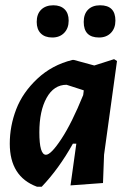

<svg xmlns="http://www.w3.org/2000/svg" viewBox="-20 -698 492 727"><path d="M182 -678Q209 -678 224.5 -663Q240 -648 240 -620Q240 -591 223 -573.5Q206 -556 178 -556Q150 -556 134.5 -571.5Q119 -587 119 -615Q119 -645 136 -661.5Q153 -678 182 -678ZM359 -678Q417 -678 417 -620Q417 -591 400 -573.5Q383 -556 355 -556Q297 -556 297 -615Q297 -645 313.5 -661.5Q330 -678 359 -678ZM254 -471H260L337 -450L412 -474L423 -467L374 -112L370 -5L247 4L269 -154H256Q203 -59 138 9H120Q17 -29 17 -154Q17 -221 41.5 -284.5Q66 -348 121.5 -400Q177 -452 254 -471ZM129 -197Q129 -112 154 -112Q173 -112 212.5 -172Q252 -232 295 -338L297 -354V-356L232 -377Q184 -377 156.5 -327.5Q129 -278 129 -197Z"/></svg>

Font: Alegreya Sans SC
Style: Bold Italic
Weight: 700
Italic angle: -7°
Designer: Juan Pablo del Peral
Foundry: Huerta Tipografica
Version: Version 2.007